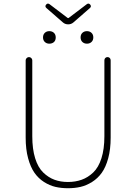

<svg xmlns="http://www.w3.org/2000/svg" viewBox="-20 -1046 733 1048"><path d="M120.1 -294.9V-716.8Q120.1 -723.6 125.5 -729Q130.9 -734.4 138.2 -734.4Q145.5 -734.4 150.9 -729Q156.2 -723.6 156.2 -716.8V-302.7Q156.2 -232.4 171.9 -182.1Q187.5 -131.8 215.8 -104.5Q244.1 -77.1 277.3 -64.9Q310.5 -52.7 350.6 -52.7Q391.6 -52.7 425.8 -64.9Q460 -77.1 488.8 -104.5Q517.6 -131.8 533.7 -182.1Q549.8 -232.4 549.8 -302.7V-716.8Q549.8 -724.6 554.7 -729.5Q559.6 -734.4 566.9 -734.4Q574.2 -734.4 579.1 -729.5Q584 -724.6 584 -716.8V-294.9Q584 -231.4 570.8 -182.6Q557.6 -133.8 535.6 -103Q513.7 -72.3 482.4 -52.7Q451.2 -33.2 419.4 -25.9Q387.7 -18.6 351.1 -18.6Q314.5 -18.6 282.7 -25.9Q251 -33.2 220.2 -52.7Q189.5 -72.3 168 -103Q146.5 -133.8 133.3 -182.6Q120.1 -231.4 120.1 -294.9ZM324.2 -922.9 233.4 -1002Q223.6 -1010.7 231.4 -1020.5Q236.3 -1026.4 241.2 -1026.4Q245.1 -1026.4 250 -1023.4L347.7 -949.2Q349.6 -947.3 352.1 -947.3Q354.5 -947.3 356.4 -949.2L454.1 -1023.4Q458 -1026.4 462.9 -1026.4Q467.8 -1026.4 472.7 -1020.5Q480.5 -1010.7 470.7 -1002L379.9 -922.9Q368.2 -913.1 352.1 -913.1Q335.9 -913.1 324.2 -922.9ZM249 -807.6Q234.4 -807.6 224.6 -816.9Q214.8 -826.2 214.8 -841.8Q214.8 -857.4 224.6 -866.7Q234.4 -876 249 -876Q264.6 -876 274.4 -866.7Q284.2 -857.4 284.2 -841.8Q284.2 -825.2 274.4 -816.4Q264.6 -807.6 249 -807.6ZM419.9 -841.8Q419.9 -857.4 429.7 -866.7Q439.5 -876 454.6 -876Q469.7 -876 479.5 -866.7Q489.3 -857.4 489.3 -841.8Q489.3 -826.2 479.5 -816.9Q469.7 -807.6 454.6 -807.6Q439.5 -807.6 429.7 -816.9Q419.9 -826.2 419.9 -841.8Z"/></svg>

Font: Gen Jyuu Gothic ExtraLight
Style: Regular
Weight: 100
Designer: [Source Han Sans]
Ryoko NISHIZUKA  (kana & ideographs); Paul D. Hunt (Latin, Greek & Cyrillic); Wenlong ZHANG  (bopomofo
Version: Version 1.002.20150607